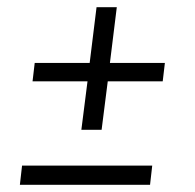

<svg xmlns="http://www.w3.org/2000/svg" viewBox="-20 -511 540 531"><path d="M35 0 41 -53H401L395 0ZM284 -337H436L430 -286H278L261 -152H205L222 -286H70L76 -337H228L247 -491H303Z"/></svg>

Font: Glekhifnjqigglhiwekvrgaqftz
Style: Regular
Weight: 300
Italic angle: -8°
Designer: Carrois Corporate & Edenspiekermann
Foundry: Carrois Corporate GbR & Edenspiekermann AG
Version: Version 2.001